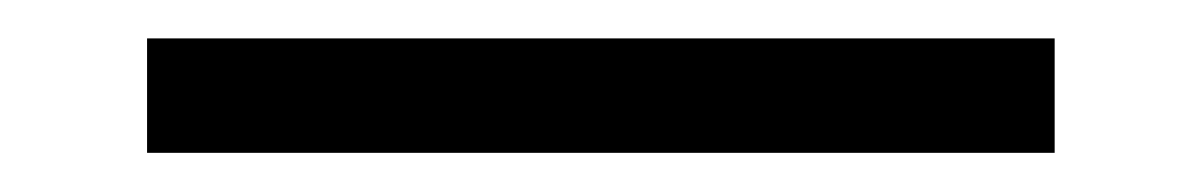

<svg xmlns="http://www.w3.org/2000/svg" viewBox="-20 -396 626 100"><path d="M56.6 -316.4V-376H529.3V-316.4Z"/></svg>

Font: CaskaydiaCove NFP Light
Style: Regular
Weight: 300
Designer: Aaron Bell
Foundry: Saja Typeworks
Version: Version 2111.001; VTT 6.35;Nerd Fonts 3.1.1